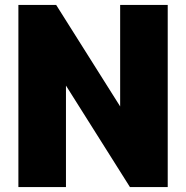

<svg xmlns="http://www.w3.org/2000/svg" viewBox="-20 -763 759 783"><path d="M55 -743H209L470 -329V-743H664V0H510L249 -414V0H55Z"/></svg>

Font: Exo Black
Style: Regular
Weight: 900
Designer: Natanael Gama
Foundry: Natanael Gama
Version: Version 1.500; ttfautohint (v1.6)